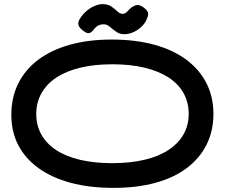

<svg xmlns="http://www.w3.org/2000/svg" viewBox="-20 -893 1091 932"><path d="M531 19Q415 19 323.5 -5.5Q232 -30 167.5 -76.5Q103 -123 69 -188Q35 -253 35 -336Q35 -420 68.5 -487.5Q102 -555 165 -602.5Q228 -650 318 -675.5Q408 -701 522 -701Q637 -701 728.5 -676Q820 -651 884 -603.5Q948 -556 982 -489.5Q1016 -423 1016 -340Q1016 -257 982.5 -190.5Q949 -124 886.5 -77Q824 -30 734 -5.5Q644 19 531 19ZM525 -101Q613 -101 682 -117.5Q751 -134 798.5 -165.5Q846 -197 871 -241Q896 -285 896 -340Q896 -396 871 -441Q846 -486 798 -517Q750 -548 681.5 -564.5Q613 -581 526 -581Q439 -581 370 -564.5Q301 -548 253.5 -516.5Q206 -485 181 -440Q156 -395 156 -340Q156 -284 181 -239.5Q206 -195 253.5 -164Q301 -133 369.5 -117Q438 -101 525 -101ZM478 -873Q504 -873 520.5 -861.5Q537 -850 549.5 -838Q562 -826 575 -826Q586 -826 594.5 -834Q603 -842 611.5 -851Q620 -860 631 -864Q639 -869 649.5 -868.5Q660 -868 671 -861Q691 -848 697 -835Q703 -822 694 -805Q688 -785 670.5 -767Q653 -749 630 -738Q607 -727 582 -727Q561 -727 544 -739Q527 -751 513 -763Q499 -775 484 -775Q464 -775 451.5 -766Q439 -757 432 -746Q424 -736 414 -732.5Q404 -729 385 -743Q365 -757 361 -771.5Q357 -786 369 -804Q380 -822 398 -838Q416 -854 437.5 -863.5Q459 -873 478 -873Z"/></svg>

Font: Fredoka Expanded Medium
Style: Regular
Weight: 500
Width: 7
Designer: Ben Nathan
Foundry: Milena B. Brandão, Ben Nathan
Version: Version 2.001